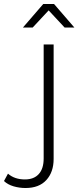

<svg xmlns="http://www.w3.org/2000/svg" viewBox="-108 -745 394 963"><path d="M20 198Q-11 198 -40 189.5Q-69 181 -88 163L-68 126Q-35 155 17 155Q62 155 86.5 128Q111 101 111 50V-522H161V52Q161 118 124.5 158Q88 198 20 198ZM7 -607 109 -725H163L265 -607H216L121 -709H151L56 -607Z"/></svg>

Font: Montserrat Thin Light
Style: Regular
Weight: 300
Version: Version 9.000